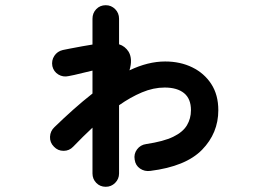

<svg xmlns="http://www.w3.org/2000/svg" viewBox="-20 -624 1040 737"><path d="M386 93Q364 93 349.5 78Q335 63 335 42V-134Q317 -117 298.5 -99Q280 -81 261 -61Q246 -45 224 -45Q202 -45 187 -61Q171 -77 172 -99Q173 -121 189 -136Q224 -170 261 -203Q298 -236 335 -265V-353Q321 -350 301.5 -345Q282 -340 266 -336.5Q250 -333 244 -332Q222 -327 204 -338Q186 -349 181 -370Q177 -392 188.5 -409.5Q200 -427 221 -432Q226 -433 248.5 -437.5Q271 -442 296.5 -446.5Q322 -451 335 -453V-552Q335 -574 349.5 -589Q364 -604 386 -604Q407 -604 422 -589Q437 -574 437 -552V-454Q460 -447 474 -425Q490 -397 477 -354Q548 -388 614 -388Q672 -388 718 -365.5Q764 -343 791 -301.5Q818 -260 818 -201Q818 -113 755.5 -49Q693 15 557 32Q535 35 517.5 23Q500 11 497 -11Q493 -33 506 -50.5Q519 -68 541 -71Q608 -81 645 -99Q682 -117 697.5 -143Q713 -169 713 -201Q713 -245 686.5 -266.5Q660 -288 612 -288Q569 -288 525 -269.5Q481 -251 437 -220V42Q437 63 422 78Q407 93 386 93Z"/></svg>

Font: Zen Maru Gothic
Style: Bold
Weight: 700
Designer: Yoshimichi Ohira
Foundry: Positype
Version: Version 1.001